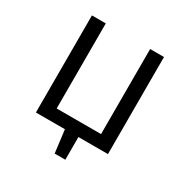

<svg xmlns="http://www.w3.org/2000/svg" viewBox="-164 -722 970 997"><g transform="rotate(30 321.0 -223.0)"><path d="M105 0V-582H188V-72H454V-582H537V0H360V136H296L279 0Z"/></g></svg>

Font: Ruda
Style: Regular
Weight: 400
Designer: Mariela Monsalve and Angelina Sanchez
Foundry: Mariela Monsalve and Angelina Sanchez
Version: Version 2.000